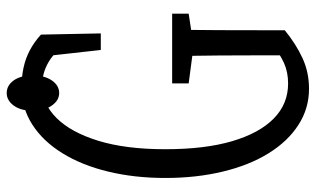

<svg xmlns="http://www.w3.org/2000/svg" viewBox="-201 -716 923 561"><g transform="rotate(-90 260.5 -435.5)"><path d="M281.7 5.9Q223.6 5.9 175.5 -25.4Q127.4 -56.6 92.8 -112.8Q58.1 -168.9 39.6 -246.1Q21 -323.2 21 -414.1Q21 -503.9 39.6 -580.8Q58.1 -657.7 93.3 -714.6Q128.4 -771.5 177.2 -802.7Q226.1 -834 285.2 -834Q316.9 -834 343.8 -828.1Q370.6 -822.3 394.5 -809.6Q418.5 -796.9 439.9 -777.3L443.4 -602.5H395L375 -781.7L424.3 -757.3V-689Q393.6 -734.9 360.8 -754.4Q328.1 -773.9 291.5 -773.9Q238.3 -773.9 196.3 -731.9Q154.3 -689.9 129.6 -609.6Q105 -529.3 105 -414.1Q105 -298.8 128.4 -219Q151.9 -139.2 194.6 -97.2Q237.3 -55.2 296.9 -55.2Q330.1 -55.2 356.7 -67.1Q383.3 -79.1 415 -104L379.4 -46.9V-117.7Q379.4 -186 378.9 -255.6Q378.4 -325.2 376.5 -394H454.1Q453.1 -326.7 452.9 -257.6Q452.6 -188.5 452.6 -117.7V-64.9Q412.6 -32.2 371.3 -13.2Q330.1 5.9 281.7 5.9ZM297.4 -345.7V-394H501V-345.7L414.1 -332.5H397.5ZM269 -724.1Q247.6 -724.1 232.4 -745.8Q217.3 -767.6 217.3 -800.8Q217.3 -835.9 232.4 -856.7Q247.6 -877.4 269 -877.4Q291.5 -877.4 306.2 -856.7Q320.8 -835.9 320.8 -800.8Q320.8 -767.6 306.2 -745.8Q291.5 -724.1 269 -724.1Z"/></g></svg>

Font: Scarab Serif
Style: Regular
Weight: 400
Designer: John Roberts
Foundry: Scarab
Version: 1.0